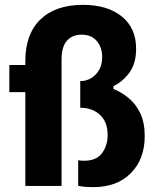

<svg xmlns="http://www.w3.org/2000/svg" viewBox="-20 -767 653 792"><path d="M364 5Q349 5 332.5 3.8Q316 2.5 302.5 -0.5V-106Q313.5 -104 327.5 -104Q377.5 -104 400.8 -135.2Q424 -166.5 424 -210Q424 -264 392.5 -293.2Q361 -322.5 311 -322.5V-432.5Q348.5 -432.5 375 -460Q401.5 -487.5 401.5 -531.5Q401.5 -571.5 379.2 -597.8Q357 -624 317 -624Q278.5 -624 256.2 -599.2Q234 -574.5 234 -521.5V0H84.5V-387H18.5V-499H84.5V-515Q84.5 -627 147 -687Q209.5 -747 322 -747Q423.5 -747 482.5 -699Q541.5 -651 541.5 -566.5Q541.5 -505.5 513.8 -467.5Q486 -429.5 448 -412V-400Q482 -386.5 511.5 -361.8Q541 -337 559 -298.8Q577 -260.5 577 -206Q577 -111 520 -53Q463 5 364 5Z"/></svg>

Font: Heraclito
Style: Bold
Weight: 700
Designer: Kostas Bartsokas (font) & Cristiano Sobral (main changes)
Foundry: Kostas Bartsokas (font) & Cristiano Sobral (main changes)
Version: Version 1.00;July 8, 2020;FontCreator 13.0.0.2655 64-bit